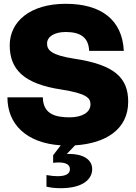

<svg xmlns="http://www.w3.org/2000/svg" viewBox="-20 -752 712 1008"><path d="M299 236C416 236 464 188 464 136C464 85 416 56 342 56H331L374 11C534 1 653 -72 653 -218C653 -342 584 -412 369 -444C252 -462 227 -488 227 -523C227 -560 266 -584 325 -584C403 -584 445 -555 448 -485H630C622 -649 510 -732 325 -732C137 -732 31 -638 31 -514C31 -385 109 -311 302 -282C436 -261 455 -237 455 -204C455 -162 411 -136 346 -136C272 -136 206 -152 205 -241H19C19 -100 118 -1 299 11L259 63V103C269 101 279 101 289 101C329 101 347 114 347 136C347 159 329 173 281 173C267 173 246 171 224 167V228C249 234 274 236 299 236Z"/></svg>

Font: Aspekta 850
Style: Regular
Weight: 850
Designer: Ivo Dolenc
Version: Version 2.000